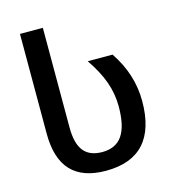

<svg xmlns="http://www.w3.org/2000/svg" viewBox="-113 -854 862 957"><g transform="rotate(-15 317.5 -375.0)"><path d="M78 -245V-760H196V-245Q196 -163 227 -124Q258 -85 323 -85Q393 -85 426.5 -134Q460 -183 460 -284Q460 -349 438 -411Q416 -473 369 -541H497Q580 -418 580 -280Q580 -136 514 -63Q448 10 317 10Q197 10 137.5 -53.5Q78 -117 78 -245Z"/></g></svg>

Font: Noto Sans Georgian Medium
Style: Regular
Weight: 500
Designer: Monotype Design team
Foundry: Monotype Imaging Inc.
Version: Version 1.000